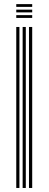

<svg xmlns="http://www.w3.org/2000/svg" viewBox="-20 -934 241 954"><path d="M124 0V-800H140V0ZM60.8 0V-800H76.5V0ZM92.5 0V-800H108.2V0ZM60.8 -899.8V-913.5H140V-899.8ZM60.8 -872.5V-886H140V-872.5ZM60.8 -845V-858.8H140V-845Z"/></svg>

Font: Big Shoulders Inline Text
Style: Regular
Weight: 400
Designer: Patric King
Foundry: XO Type Co
Version: Version 1.000